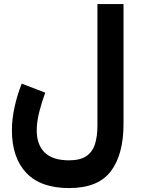

<svg xmlns="http://www.w3.org/2000/svg" viewBox="-20 -705 709 967"><path d="M602.1 -81.1Q602.1 73.2 538.1 157.7Q474.1 242.2 328.1 242.2Q184.6 242.2 112.3 165.5Q40 88.9 40 -48.8Q40 -105.5 53.5 -166.5Q66.9 -227.5 89.4 -283.7L208 -238.3Q191.4 -194.3 178.2 -143.1Q165 -91.8 165 -48.3Q165 23.9 205.3 63.2Q245.6 102.5 328.1 102.5Q383.8 102.5 414.8 81.3Q445.8 60.1 458.3 21Q470.7 -18.1 470.7 -72.3V-684.6H602.1Z"/></svg>

Font: Vazirmatn FD NL ExtraBold
Style: Regular
Weight: 800
Designer: Saber Rastikerdar
Foundry: Saber Rastikerdar
Version: Version 33.003